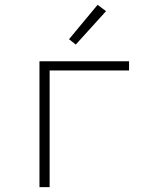

<svg xmlns="http://www.w3.org/2000/svg" viewBox="-20 -773 640 793"><path d="M143 0V-520H513V-482H185V0ZM293 -589 265 -611 383 -753 418 -727Z"/></svg>

Font: Iosevka Extralight Extended
Style: Regular
Weight: 200
Width: 7
Monospace: yes
Designer: Belleve Invis
Foundry: Belleve Invis
Version: Version 32.5.0; ttfautohint (v1.8.4)